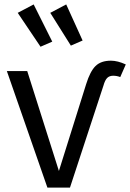

<svg xmlns="http://www.w3.org/2000/svg" viewBox="-20 -847 588 867"><path d="M132 -827 216 -659 163 -636 60 -789ZM279 -827 353 -664 300 -641 207 -789ZM447 -460 296 0H194L11 -526H103L246 -75L369 -467Q387 -525 411.5 -549Q436 -573 481 -573Q511 -573 548 -556L523 -499Q508 -505 491 -505Q474 -505 464 -495Q454 -485 447 -460Z"/></svg>

Font: FiraGO Book
Style: Regular
Weight: 350
Designer: bBox Type
Foundry: bBox Type GmbH
Version: Version 1.001;PS 001.001;hotconv 1.0.88;makeotf.lib2.5.64775